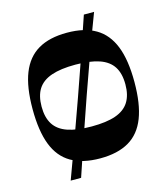

<svg xmlns="http://www.w3.org/2000/svg" viewBox="-126 -882 931 1069"><g transform="rotate(-15 339.5 -348.0)"><path d="M340 12Q239 12 173.5 -26Q108 -64 77 -144Q46 -224 46 -350Q46 -477 77.5 -556.5Q109 -636 174 -674Q239 -712 340 -712Q441 -712 505.5 -674Q570 -636 601.5 -556.5Q633 -477 633 -350Q633 -224 602 -144Q571 -64 506 -26Q441 12 340 12ZM340 -172Q425 -172 478 -190.5Q531 -209 556 -248.5Q581 -288 581 -350Q581 -413 556 -452Q531 -491 478 -509.5Q425 -528 340 -528Q255 -528 201.5 -509.5Q148 -491 123 -452Q98 -413 98 -350Q98 -288 123 -248.5Q148 -209 201.5 -190.5Q255 -172 340 -172ZM148 89Q186 -13 226.5 -124Q267 -235 307 -348Q347 -461 385.5 -572Q424 -683 458 -785H517Q478 -683 437.5 -572Q397 -461 357.5 -348Q318 -235 280 -124Q242 -13 208 89Z"/></g></svg>

Font: Ojuju
Style: Bold
Weight: 700
Designer: Chisaokwu Joboson, Mirko Velimirovic
Foundry: Udi Foundry
Version: Version 1.000